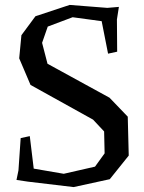

<svg xmlns="http://www.w3.org/2000/svg" viewBox="-20 -740 585 780"><path d="M366 -63 405 -117 403 -206 358 -254 104 -395 58 -503 67 -597 124 -674 263 -720 416 -708 463 -712 455 -661 456 -530 419 -522 393 -654 275 -670 174 -632 151 -566 173 -481 425 -343 499 -266 503 -108 426 -12 279 20 94 -2 47 -9 55 -48 64 -179 101 -187 117 -55 239 -34Z"/></svg>

Font: Alike Angular
Style: Regular
Weight: 400
Version: Version 1.210